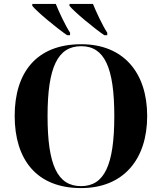

<svg xmlns="http://www.w3.org/2000/svg" viewBox="-20 -951 827 981"><path d="M323 -771H338V-784C314 -820 280 -893 265 -931H145V-921C170 -890 269 -808 323 -771ZM513 -771H528V-784C504 -820 470 -893 455 -931H335V-921C360 -890 459 -808 513 -771ZM394 10C611 10 732 -137 732 -358C732 -580 611 -725 395 -725C166 -725 55 -580 55 -359C55 -137 166 10 394 10ZM394 0C274 0 223 -107 223 -358C223 -608 275 -715 395 -715C513 -715 564 -608 564 -358C564 -107 513 0 394 0Z"/></svg>

Font: Noto Serif Display
Style: Bold
Weight: 700
Designer: Monotype Design Team
Foundry: Monotype Imaging Inc.
Version: Version 2.009